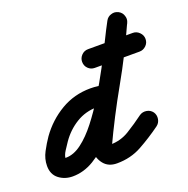

<svg xmlns="http://www.w3.org/2000/svg" viewBox="-154 -700 850 868"><g transform="rotate(-20 270.5 -266.5)"><path d="M341 -294Q359 -290 368 -273.5Q377 -257 372 -239Q368 -221 351.5 -212Q335 -203 317 -208Q291 -214 267 -214Q211 -214 165.5 -186Q120 -158 89 -113Q80 -100 66.5 -79Q53 -58 53 -41Q53 -43 50 -46Q47 -50 50 -48.5Q53 -47 57 -47Q94 -47 132 -75.5Q170 -104 207 -151.5Q244 -199 279 -256Q314 -313 345 -371.5Q376 -430 401 -481Q426 -532 444 -565Q444 -565 444 -565Q444 -565 444 -565Q453 -582 471 -587Q489 -592 505 -584Q522 -575 527 -557Q532 -539 524 -523Q501 -480 472 -422Q443 -364 409 -300.5Q375 -237 335.5 -176Q296 -115 252 -65.5Q208 -16 159 13.5Q110 43 57 43Q19 43 -9 21.5Q-37 0 -37 -41Q-37 -75 -20 -107Q-3 -139 15 -165Q60 -228 124.5 -266Q189 -304 267 -304Q303 -304 341 -294Q341 -294 341 -294Q341 -294 341 -294ZM443 -562Q451 -579 468.5 -586Q486 -593 502 -585Q519 -577 526 -559.5Q533 -542 525 -526Q467 -396 396.5 -271.5Q326 -147 266 -18Q265 -17 268 -27Q270 -38 270 -37Q270 -27 271 -28Q272 -29 267 -32Q266 -33 264 -33.5Q262 -34 265 -34Q315 -34 356.5 -59.5Q398 -85 437 -114Q452 -124 470.5 -121Q489 -118 500 -103Q510 -88 507 -69.5Q504 -51 489 -40Q438 -3 384.5 26.5Q331 56 265 56Q224 56 202 28.5Q180 1 180 -37Q180 -38 182 -47Q184 -55 184 -56Q245 -185 315 -309Q385 -433 443 -562Q443 -562 443 -562Q443 -562 443 -562ZM318 -384Q299 -384 286 -397Q273 -410 273 -429Q273 -447 286 -460.5Q299 -474 318 -474Q371 -474 425 -474Q479 -474 533 -474Q533 -474 533 -474Q533 -474 533 -474Q551 -474 564.5 -460.5Q578 -447 578 -429Q578 -410 564.5 -397Q551 -384 533 -384Q479 -384 425 -384Q371 -384 318 -384Q318 -384 318 -384Q318 -384 318 -384Z"/></g></svg>

Font: FRB American Cursive Black
Style: Bold Italic
Weight: 900
Italic angle: -25°
Version: Version 2.0;Modular Font Editor K font №1